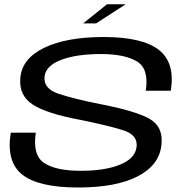

<svg xmlns="http://www.w3.org/2000/svg" viewBox="-20 -850 850 874"><path d="M358.5 -743.5H417.5L552 -830.5H467ZM335.5 3.5Q509 3.5 607.2 -47.5Q705.5 -98.5 715 -191Q724 -274 659.5 -309.8Q595 -345.5 434.5 -376.5Q312.5 -400.5 244.2 -424Q176 -447.5 183 -503Q189.5 -551.5 259.2 -577.8Q329 -604 439 -604Q547.5 -604 603.2 -570.5Q659 -537 643.5 -437H757.5Q778 -564.5 703 -623Q628 -681.5 452 -681.5Q281.5 -681.5 180.2 -632Q79 -582.5 72.5 -494Q65.5 -415.5 129.2 -374Q193 -332.5 347.5 -304Q468 -279.5 538.8 -257.8Q609.5 -236 601.5 -179.5Q594.5 -128 525.8 -100.2Q457 -72.5 347 -72.5Q235 -72.5 181.2 -108Q127.5 -143.5 143 -246H29Q7.5 -113 81.8 -54.8Q156 3.5 335.5 3.5Z"/></svg>

Font: Anybody Expanded
Style: Italic
Weight: 400
Width: 7
Italic angle: -10°
Version: Version 1.113;gftools[0.9.25]